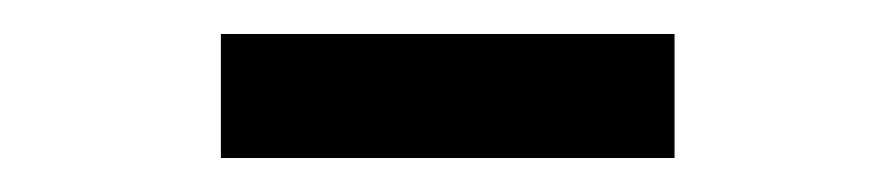

<svg xmlns="http://www.w3.org/2000/svg" viewBox="-20 -759 526 113"><path d="M110 -739H377V-666H110Z"/></svg>

Font: Evergrow Sans 
Style: Medium
Weight: 500
Foundry: 10Web
Version: Version 1.000